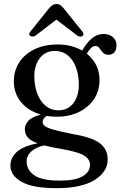

<svg xmlns="http://www.w3.org/2000/svg" viewBox="-20 -706 614 978"><path d="M351 -23Q449.5 -6.5 489 24Q528.5 54.5 528.5 106Q528.5 170 461.2 211.2Q394 252.5 268 252.5Q146 252.5 89.5 220Q33 187.5 33 138Q33 98 64.8 68.5Q96.5 39 171.5 24Q133.5 10 120 -7.5Q106.5 -25 106.5 -48.5Q106.5 -70 124 -90Q141.5 -110 188 -122.5Q124 -141 87.2 -186Q50.5 -231 50.5 -291Q50.5 -346.5 78.5 -389Q106.5 -431.5 156.8 -455.5Q207 -479.5 274 -479.5Q310.5 -479.5 342 -471.2Q373.5 -463 399 -448.5V-449Q421.5 -489 448.5 -511Q475.5 -533 508 -533Q536 -533 554.8 -517.2Q573.5 -501.5 573.5 -475.5Q573.5 -453.5 563 -440.2Q552.5 -427 533 -427Q514 -427 504 -438.2Q494 -449.5 486.5 -460.5Q479 -471.5 466.5 -471.5Q453.5 -471.5 443.5 -461.2Q433.5 -451 422 -432.5Q487 -380.5 487 -297.5Q487 -243 458.8 -201Q430.5 -159 381.5 -135.2Q332.5 -111.5 270 -111.5Q243 -111.5 218 -115.5Q197 -101.5 197 -85Q197 -73 209.2 -63.5Q221.5 -54 254.8 -44.8Q288 -35.5 351 -23ZM258.5 -446.5Q210 -446.5 181.8 -408.5Q153.5 -370.5 155 -311Q157.5 -235 191.5 -189.2Q225.5 -143.5 278 -144Q327 -144.5 355 -182.2Q383 -220 381.5 -281.5Q379.5 -355.5 346.5 -401.2Q313.5 -447 258.5 -446.5ZM115.5 115Q115.5 159 154 186.5Q192.5 214 285.5 214Q362 214 400.2 192.5Q438.5 171 438.5 133.5Q438.5 105 408.2 86.2Q378 67.5 294 53Q240.5 44 205 34.5Q161 44.5 138.2 66.5Q115.5 88.5 115.5 115ZM400.5 -523Q389 -514.5 373 -525.5L267.5 -606L162 -525.5Q146 -515 134 -523Q123 -531.5 136 -546.5L229.5 -663.5Q239 -674 247.5 -679.8Q256 -685.5 267.5 -685.5Q279.5 -685.5 287.5 -679.8Q295.5 -674 304.5 -663.5L398.5 -546.5Q411 -532 400.5 -523Z"/></svg>

Font: Fraunces 9pt S000
Style: Regular
Weight: 400
Version: Version 1.000; ttfautohint (v1.8.3)